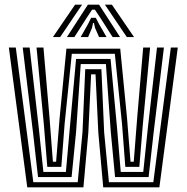

<svg xmlns="http://www.w3.org/2000/svg" viewBox="-20 -804 801 824"><path d="M97 0 18 -600H47.8L123 -22H313.5L334 -235.8L345.8 -507H415.2L427 -235.8L447.5 -22H638L713.2 -600H743L664 0H423L402 -234L390 -485H371L359 -234L338 0ZM143.2 -44 121.5 -236.5 77.5 -600H107.2L146.8 -251.8L166.2 -66H262.8L279.5 -253.2L306.5 -551H454.5L482.5 -253.2L498.2 -66H594.8L614.2 -251.8L653.8 -600H683.5L639.5 -236.5L617.8 -44H473.8L455.5 -237.5L434.5 -529H326.5L306.5 -237.5L287.2 -44ZM183 -88 168.2 -269.8 136.8 -600H166.5L192.5 -299L207 -110H220.8L236 -299L265 -595H496L525 -299L540.2 -110H554L568.8 -299L594.5 -600H624.2L593 -269.8L578 -88H517.8L503.8 -271L472.8 -573H288.2L257.2 -271L243.2 -88ZM207.2 -645 302.2 -784H332.2L238.2 -645ZM267.2 -645 357.2 -784H405.2L495.2 -645H463.2L411.5 -726L387.2 -762.5H375.2L351 -725.8L299.2 -645ZM326.2 -645 357.8 -700.8 371.2 -727.5H391.2L405 -700.8L437.2 -645H405.2L387.8 -684.5L383.2 -705.2H379.2L375 -684.5L358.2 -645ZM524.2 -645 430.2 -784H460.2L555.2 -645Z"/></svg>

Font: Big Shoulders Inline Display Thin Black
Style: Regular
Weight: 900
Version: Version 2.002